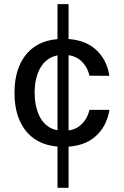

<svg xmlns="http://www.w3.org/2000/svg" viewBox="-20 -707 602 931"><path d="M258.8 -687H312.5V203.6H258.8ZM288.1 -518.6Q383.3 -518.6 440.2 -470.5Q497.1 -422.4 510.7 -339.4L413.6 -339.8Q404.3 -382.8 373 -411.9Q341.8 -440.9 288.1 -440.9Q240.2 -440.9 209 -416.5Q177.7 -392.1 162.8 -350.6Q147.9 -309.1 147.9 -257.3Q147.9 -205.6 162.8 -163.6Q177.7 -121.6 208.7 -97.2Q239.7 -72.8 288.1 -72.8Q341.8 -72.8 373 -102.1Q404.3 -131.3 413.6 -174.3H510.7Q497.1 -91.8 440.4 -43.5Q383.8 4.9 288.1 4.9Q173.3 4.9 111.8 -64.7Q50.3 -134.3 50.3 -256.8Q50.3 -379.4 111.8 -449Q173.3 -518.6 288.1 -518.6Z"/></svg>

Font: Estedad-FD Medium
Style: Regular
Weight: 500
Designer: Amin Abedi
Version: Version 7.3